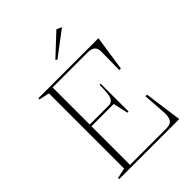

<svg xmlns="http://www.w3.org/2000/svg" viewBox="-259 -1060 1189 1189"><g transform="rotate(-45 335.5 -465.5)"><path d="M73 0V-10L141 -25V-683L73 -698V-708H599L565 -477H551L553 -631Q554 -665 538 -679Q522 -693 486 -693H183V-368H352Q362 -368 371 -373Q380 -378 385 -387Q393 -397 396.5 -425.5Q400 -454 400 -499H410V-255H400L378 -353H183V-15H501Q535 -15 549 -32Q563 -49 562 -89L551 -248H565L599 0ZM325 -793 316 -802 454 -931 488 -916Z"/></g></svg>

Font: Kalnia ExtraLight
Style: Regular
Weight: 250
Designer: Frida Medrano
Foundry: Frida Medrano
Version: Version 1.105